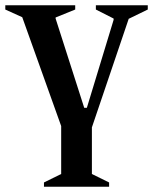

<svg xmlns="http://www.w3.org/2000/svg" viewBox="-50 -474 578 725"><path d="M116 231V215L181 183V2L34 -409L-30 -438V-454H234V-438L160 -408V-404L268 -67H278L379 -399V-404L312 -438V-454H508V-438L436 -403L297 7V183L362 215V231Z"/></svg>

Font: Spectral SemiBold
Style: Regular
Weight: 600
Designer: Jean-Baptiste Levee
Foundry: Production Type
Version: Version 2.001